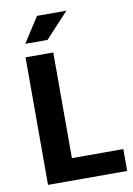

<svg xmlns="http://www.w3.org/2000/svg" viewBox="-91 -877 649 934"><g transform="rotate(-10 234.0 -409.5)"><path d="M69 -630H206V-108H460V0H69ZM189 -695H79L159 -819H304Z"/></g></svg>

Font: Ek Mukta
Style: Bold
Weight: 700
Designer: Girish Dalvi and Yashodeep Gholap
Foundry: Ek Type
Version: Version 2.538;PS 1.002;hotconv 16.6.51;makeotf.lib2.5.65220;